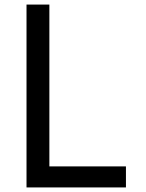

<svg xmlns="http://www.w3.org/2000/svg" viewBox="-20 -820 640 840"><path d="M96 0V-800H196V-92H531V0Z"/></svg>

Font: Victor Mono
Style: Bold
Weight: 700
Monospace: yes
Designer: Rune Bjørnerås
Version: Version 1.561;gftools[0.9.30]